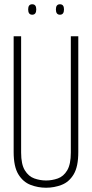

<svg xmlns="http://www.w3.org/2000/svg" viewBox="-20 -870 431 900"><path d="M44 -157V-700H79V-155Q79 -100 96.5 -71.5Q114 -43 141 -33.5Q168 -24 196 -24Q224 -24 251 -33.5Q278 -43 295 -71.5Q312 -100 312 -155V-700H347V-157Q347 -89 325.5 -53Q304 -17 269 -3.5Q234 10 196 10Q158 10 123 -3.5Q88 -17 66 -53Q44 -89 44 -157ZM261 -801Q242 -801 242 -826Q242 -850 261 -850Q280 -850 280 -826Q280 -801 261 -801ZM131 -801Q112 -801 112 -826Q112 -850 131 -850Q150 -850 150 -826Q150 -801 131 -801Z"/></svg>

Font: Georama Condensed ExtraLight
Style: Regular
Weight: 200
Width: 3
Designer: Jean-Baptiste Levee
Foundry: Production Type
Version: Version 1.000